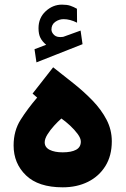

<svg xmlns="http://www.w3.org/2000/svg" viewBox="-20 -802 536 820"><path d="M177.2 -610.8Q160.6 -624.5 152.6 -640.4Q144.5 -656.2 144.5 -681.6Q144.5 -725.6 175 -753.9Q205.6 -782.2 244.6 -782.2Q266.1 -782.2 280 -777.6Q293.9 -772.9 308.6 -764.6L309.1 -705.1Q279.3 -720.2 251.5 -720.2Q232.4 -720.2 216.1 -708.7Q199.7 -697.3 199.7 -675.3Q200.2 -662.6 211.9 -651.9Q223.6 -641.1 249 -644.5Q249.5 -644.5 252.4 -645.5L324.2 -671.4L332.5 -613.3L135.7 -535.6L127.4 -591.8ZM138.7 -385.3 119.1 -402.3 207 -514.6Q250 -481 293.9 -446Q337.9 -411.1 375 -372.8Q412.1 -334.5 434.8 -291.3Q457.5 -248 457.5 -198.7Q457.5 -137.2 430.4 -93.3Q403.3 -49.3 356 -25.6Q308.6 -2 248 -2Q144 -2 91.1 -53Q38.1 -104 38.1 -180.7Q38.1 -243.2 67.9 -290.3Q97.7 -337.4 138.7 -385.3ZM325.2 -197.3Q325.2 -211.4 311.8 -229.7Q298.3 -248 279.1 -265.9Q259.8 -283.7 242.2 -295.9Q227.5 -283.2 210.9 -264.9Q194.3 -246.6 182.6 -227.8Q170.9 -209 170.9 -194.3Q170.9 -172.9 192.1 -162.1Q213.4 -151.4 247.6 -151.4Q284.7 -151.4 304.9 -162.4Q325.2 -173.3 325.2 -197.3Z"/></svg>

Font: Vazirmatn UI Black
Style: Regular
Weight: 900
Designer: Saber Rastikerdar
Foundry: Saber Rastikerdar
Version: Version 33.003